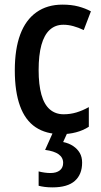

<svg xmlns="http://www.w3.org/2000/svg" viewBox="-20 -570 437 830"><path d="M245 10Q179 10 134 -20Q89 -50 66.5 -112Q44 -174 44 -266Q44 -358 67.5 -421Q91 -484 137.5 -517Q184 -550 250 -550Q289 -550 319 -542Q349 -534 373 -521L342 -440Q319 -451 297 -457Q275 -463 254 -463Q219 -463 195 -441Q171 -419 159 -375.5Q147 -332 147 -267Q147 -204 159 -161Q171 -118 195.5 -97Q220 -76 255 -76Q284 -76 310.5 -84Q337 -92 364 -107V-22Q339 -6 308.5 2Q278 10 245 10ZM335 133Q335 184 303.5 212Q272 240 207 240Q188 240 173 238Q158 236 147 233V171Q158 174 172 176Q186 178 198 178Q224 178 238.5 166.5Q253 155 253 134Q253 111 233.5 97Q214 83 175 78L210 0H273L253 44Q278 49 296.5 61.5Q315 74 325 91.5Q335 109 335 133Z"/></svg>

Font: Noto Sans Bengali Condensed Medium
Style: Regular
Weight: 500
Width: 3
Designer: Jelle Bosma - Monotype Design Team
Foundry: Monotype Imaging Inc.
Version: Version 2.003